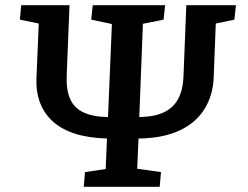

<svg xmlns="http://www.w3.org/2000/svg" viewBox="-20 -723 960 743"><path d="M304 0 309 -57 389 -69 394 -187Q323 -189 271 -205.5Q219 -222 185 -252.5Q151 -283 135 -325.5Q119 -368 121 -420L130 -632L57 -647L62 -703H249L238 -429Q236 -376 251 -341Q266 -306 302 -288.5Q338 -271 398 -270L413 -630L333 -647L339 -703H619L613 -647L533 -631L519 -270Q578 -271 614.5 -288.5Q651 -306 669.5 -340.5Q688 -375 690 -426L701 -703H893L887 -647L815 -632L807 -424Q804 -352 770 -299Q736 -246 672.5 -217Q609 -188 516 -187L511 -70L603 -57L598 0Z"/></svg>

Font: Literata 18pt SemiBold
Style: Italic
Weight: 600
Italic angle: -2°
Designer: Latin by Veronika Burian and Jose Scaglione. Greek by Irene Vlachou. Cyrillic by Vera Evstafieva
Foundry: TypeTogether
Version: Version 3.103;gftools[0.9.29]